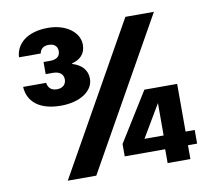

<svg xmlns="http://www.w3.org/2000/svg" viewBox="-79 -800 969 888"><g transform="rotate(-10 405.5 -356.0)"><path d="M563 -700 169 0H303L697 -700ZM41 -463C45 -392 99 -347 199 -347C289 -347 352 -389 352 -447C352 -489 324 -516 283 -528V-531C321 -540 347 -565 347 -607C347 -666 286 -712 201 -712C102 -712 49 -663 46 -601H148C152 -622 166 -634 191 -634C217 -634 232 -620 232 -598C232 -572 214 -560 185 -560H154V-503H189C218 -503 237 -489 237 -464C237 -439 219 -425 194 -425C169 -425 153 -437 149 -463ZM448 -65H638V0H745V-65H788V-129H745V-353H591L448 -123ZM552 -129 642 -281V-129Z"/></g></svg>

Font: Malmofest SemiBold
Style: Regular
Weight: 600
Designer: Jonny Pinhorn (Poppins), Kolossal
Version: Version 1.004;Glyphs 3.1.2 (3151)